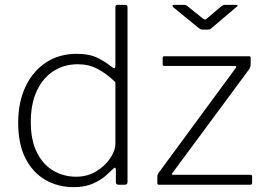

<svg xmlns="http://www.w3.org/2000/svg" viewBox="-20 -762 1097 792"><path d="M469 0Q463 0 460.5 -3Q458 -6 458 -12V-61Q458 -69 454.5 -70Q451 -71 446 -65Q437 -56 417 -38Q397 -20 364 -5Q331 10 284 10Q220 10 168 -19.5Q116 -49 85.5 -108Q55 -167 55 -256Q55 -340 85 -404Q115 -468 169.5 -504Q224 -540 296 -540Q350 -540 384 -522.5Q418 -505 441 -486Q450 -479 453 -481Q456 -483 456 -493V-731Q456 -742 465 -742H497Q506 -742 506 -732V-13Q506 -5 503 -2.5Q500 0 493 0H469ZM456 -423Q420 -458 383 -477.5Q346 -497 301 -497Q245 -497 201 -469Q157 -441 132 -387.5Q107 -334 107 -259Q107 -182 133 -131.5Q159 -81 201.5 -57Q244 -33 294 -33Q340 -33 376.5 -55Q413 -77 434.5 -109Q456 -141 456 -170V-423ZM636 0Q632 0 630.5 -1.5Q629 -3 629 -8V-33Q629 -38 631 -43Q633 -48 638 -54L952 -481Q958 -490 949 -490H659Q654 -490 652.5 -491.5Q651 -493 651 -498V-522Q651 -530 658 -530H1008Q1014 -530 1014 -523V-497Q1014 -490 1012 -485Q1010 -480 1006 -474L691 -48Q685 -41 694 -41H1013Q1020 -41 1020 -34V-9Q1020 -5 1018.5 -2.5Q1017 0 1011 0H636ZM893 -736Q897 -739 900.5 -740.5Q904 -742 908 -742H953Q967 -742 954 -732L856 -649Q853 -646 849 -643Q845 -640 839 -640H816Q809 -640 804.5 -643Q800 -646 795 -650L695 -732Q691 -736 691.5 -739Q692 -742 697 -742H738Q743 -742 746 -741Q749 -740 754 -736L815 -687Q823 -681 825.5 -681Q828 -681 835 -687Z"/></svg>

Font: Libre Franklin Thin ExtraLight
Style: Regular
Weight: 250
Version: Version 3.000